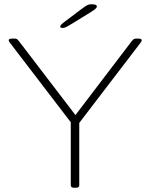

<svg xmlns="http://www.w3.org/2000/svg" viewBox="-20 -884 710 906"><path d="M330 2Q314 2 314 -10V-307L27 -682Q21 -690 21 -694Q21 -702 39 -702H48Q56 -702 60 -699.5Q64 -697 70 -689L336 -341L601 -689Q607 -697 611.5 -699.5Q616 -702 623 -702H631Q649 -702 649 -694Q649 -690 643 -682L354 -304V-10Q354 2 338 2ZM276 -752Q264 -752 264 -759Q264 -766 287 -783L364 -841Q383 -855 391.5 -859.5Q400 -864 411 -864Q437 -864 437 -854Q437 -848 430 -842Q423 -836 412 -829L321 -773Q305 -763 294.5 -757.5Q284 -752 276 -752Z"/></svg>

Font: Asap Expanded Thin
Style: Regular
Weight: 100
Width: 7
Designer: Pablo Cosgaya
Foundry: Omnibus-Type
Version: Version 3.001; ttfautohint (v1.8.4.7-5d5b)